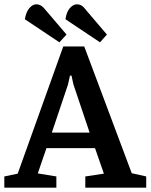

<svg xmlns="http://www.w3.org/2000/svg" viewBox="-29 -869 697 889"><path d="M246 -673 86 -780Q92 -814 107 -831.5Q122 -849 139 -849Q151 -849 161 -843Q171 -837 187 -817L279 -709ZM434 -673 274 -780Q279 -814 294.5 -831.5Q310 -849 327 -849Q339 -849 349 -843Q359 -837 374 -817L466 -709ZM-9 0V-52L53 -65L264 -654H361L581 -67L648 -52V0H366V-52L452 -65L411 -183H186L146 -66L232 -52V0ZM211 -255H386L311 -478L302 -519H295L286 -478Z"/></svg>

Font: Faustina SemiBold
Style: Regular
Weight: 600
Designer: Alfonso Garcia
Foundry: http://www.omnibus-type.com
Version: Version 1.200